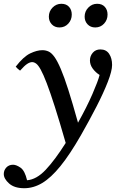

<svg xmlns="http://www.w3.org/2000/svg" viewBox="-106 -741 636 1014"><path d="M37 211Q87 207 135.5 155.5Q184 104 241 14Q208 -101 183.5 -177.5Q159 -254 141 -301Q123 -348 109.5 -372.5Q96 -397 85 -405Q74 -413 64 -413Q52 -413 37.5 -403.5Q23 -394 0 -368Q-7 -373 -12.5 -378Q-18 -383 -23 -389Q18 -442 53.5 -459Q89 -476 118 -476Q135 -476 150.5 -469Q166 -462 181.5 -440.5Q197 -419 215 -377Q233 -335 255 -266Q277 -197 306 -93Q352 -175 382 -244Q412 -313 420 -345Q398 -359 383.5 -379Q369 -399 369 -422Q369 -445 384 -462.5Q399 -480 424 -480Q455 -480 470.5 -456.5Q486 -433 486 -398Q486 -367 463.5 -309Q441 -251 403.5 -178Q366 -105 322 -28Q263 75 213 136.5Q163 198 117 225.5Q71 253 22 253Q-30 253 -58 228Q-86 203 -86 178Q-86 158 -72.5 143.5Q-59 129 -37 129Q-20 129 2.5 144.5Q25 160 37 211ZM208 -596Q183 -596 167.5 -612.5Q152 -629 152 -653Q152 -681 171.5 -701Q191 -721 218 -721Q244 -721 258.5 -705Q273 -689 273 -664Q273 -636 254.5 -616Q236 -596 208 -596ZM397 -596Q372 -596 356.5 -612.5Q341 -629 341 -653Q341 -681 360.5 -701Q380 -721 407 -721Q433 -721 447.5 -705Q462 -689 462 -664Q462 -636 443.5 -616Q425 -596 397 -596Z"/></svg>

Font: Tiro Devanagari Marathi
Style: Italic
Weight: 400
Italic angle: -11°
Designer: Devanagari: John Hudson & Fiona Ross, assisted by Paul Hanslow. Latin: John Hudson with Paul Hanslow, assisted by Kaja S
Foundry: Tiro Typeworks Ltd.
Version: Version 1.52